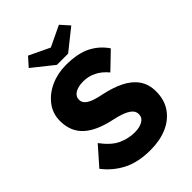

<svg xmlns="http://www.w3.org/2000/svg" viewBox="-264 -1035 1161 1161"><g transform="rotate(-45 317.0 -454.0)"><path d="M320 10Q215 10 143 -26.5Q71 -63 20 -129L123 -246Q173 -179 223.5 -156Q274 -133 328 -133Q369 -133 396 -148.5Q423 -164 423 -194Q423 -219 403 -235.5Q383 -252 351.5 -263Q320 -274 285 -281Q169 -306 112.5 -359.5Q56 -413 56 -502Q56 -565 93 -613.5Q130 -662 190 -689Q250 -716 320 -716Q422 -716 484 -684Q546 -652 584 -595L479 -494Q447 -533 408 -552.5Q369 -572 325 -572Q281 -572 254.5 -556Q228 -540 228 -511Q228 -489 245 -474Q262 -459 290 -449.5Q318 -440 350 -434Q423 -419 478 -392Q533 -365 563.5 -322Q594 -279 594 -217Q594 -145 558.5 -94Q523 -43 461.5 -16.5Q400 10 320 10ZM283 -755 149 -862 199 -918 331 -855 463 -918 513 -862 379 -755Z"/></g></svg>

Font: Lexend
Style: Bold
Weight: 700
Designer: Bonnie Shaver-Troup, Thomas Jockin
Foundry: Lexend
Version: Version 1.007; ttfautohint (v1.8.3)